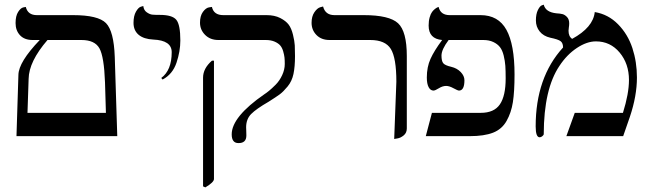

<svg xmlns="http://www.w3.org/2000/svg" viewBox="-20 -585 2804 825"><path d="M184.1 -413.1Q104 -320.3 103 -246.1L98.1 -100.1H435.1L431.2 -231Q427.2 -341.8 407.2 -377.4Q387.2 -413.1 330.1 -413.1ZM50.8 0 59.1 -263.2Q60.1 -318.4 150.9 -413.1H120.1Q85 -413.1 65.9 -433.6Q46.9 -454.1 46.9 -485.8Q46.9 -516.6 57.9 -533.7Q68.8 -550.8 80.1 -553.2L90.8 -555.2Q99.6 -520 138.2 -520H293.9Q401.9 -520 435.5 -485.6Q469.2 -451.2 473.1 -340.8L483.9 0Z M678.7 -243.2 672.9 -250Q717.8 -283.2 717.8 -360.8Q717.8 -411.6 638.7 -415Q597.7 -417 575.7 -435.5Q553.7 -454.1 553.7 -486.8Q553.7 -516.6 564.2 -534.9Q574.7 -553.2 585.4 -556.2L595.7 -559.1Q597.7 -541 610.8 -532Q624 -522.9 635 -522Q646 -521 667 -521Q720.2 -521 737.5 -500Q754.9 -479 754.9 -411.1Q754.9 -364.3 738.3 -315.2Q721.7 -266.1 678.7 -243.2Z M862.3 220.2 852.5 215.8V-251Q852.5 -291 890.6 -324.2H899.4V184.1Q899.4 198.2 862.3 220.2ZM1037.6 -38.1Q1037.6 -35.2 1038.1 -23.2Q1038.6 -11.2 1038.6 -2.9Q1038.6 30.3 1004.4 29.8Q975.6 29.8 975.6 -7.8Q975.6 -83 1116.2 -180.2Q1124 -185.1 1135.7 -194.6Q1147.5 -204.1 1164.3 -220.9Q1181.2 -237.8 1192.4 -262Q1203.6 -286.1 1203.6 -310.1Q1203.6 -327.1 1202.4 -338.1Q1201.2 -349.1 1196.8 -364.5Q1192.4 -379.9 1184.3 -389.4Q1176.3 -398.9 1160.4 -406Q1144.5 -413.1 1121.6 -413.1H918.5Q883.3 -413.1 861.3 -435.1Q839.4 -457 839.4 -487.8Q839.4 -516.6 851.8 -533.7Q864.3 -550.8 877.4 -553.2L890.6 -555.2Q898.4 -520 939.5 -520H1125.5Q1159.7 -520 1184.1 -507.6Q1208.5 -495.1 1220.5 -479Q1232.4 -462.9 1239 -435.5Q1245.6 -408.2 1246.6 -390.1Q1247.6 -372.1 1247.6 -344.2Q1247.6 -298.3 1241 -267.1Q1234.4 -235.8 1215.8 -213.4Q1197.3 -190.9 1182.4 -179.9Q1167.5 -168.9 1134.3 -147.9Q1081.1 -117.2 1059.3 -95.2Q1037.6 -73.2 1037.6 -38.1Z M1673.8 12.2 1683.1 -233.9Q1683.1 -335.9 1659.4 -374.5Q1635.7 -413.1 1570.8 -413.1H1396Q1360.8 -413.1 1339.8 -434.6Q1318.8 -456.1 1318.8 -486.8Q1318.8 -514.6 1330.8 -532.2Q1342.8 -549.8 1355.5 -553.7L1368.2 -557.1Q1377.9 -520 1417 -520H1543Q1652.8 -520 1690.4 -485.1Q1728 -450.2 1728 -344.2V-33.2Q1728 -14.2 1714.6 -3.2Q1701.2 7.8 1687.5 9.8Z M2152.8 -248Q2152.8 -280.3 2151.4 -301.8Q2149.9 -323.2 2144.3 -346.2Q2138.7 -369.1 2128.2 -382.6Q2117.7 -396 2099.6 -404.5Q2081.5 -413.1 2056.6 -413.1H1907.7Q1877 -372.1 1877 -346.2Q1877 -323.2 1884.3 -313.7Q1891.6 -304.2 1918.9 -297.9Q1943.8 -292 1959.7 -275.4Q1975.6 -258.8 1975.6 -240.2Q1975.6 -196.3 1952.6 -195.8Q1946.8 -195.8 1928.7 -205.8Q1910.6 -215.8 1897 -215.8Q1881.8 -215.8 1865.7 -205.8Q1849.6 -195.8 1842.8 -195.8Q1829.6 -195.8 1821.8 -210.4Q1814 -225.1 1814 -252Q1814 -296.9 1829.8 -332Q1845.7 -367.2 1879.9 -413.1Q1821.8 -418 1821.8 -475.1Q1821.8 -495.1 1826.2 -510.5Q1830.6 -525.9 1836.7 -533.9Q1842.8 -542 1849.4 -546.9Q1856 -551.8 1860.4 -553.7L1864.7 -555.2Q1872.6 -520 1912.6 -520H2044.9Q2121.1 -520 2156 -457Q2190.9 -394 2190.9 -265.1Q2190.9 -190.9 2183.8 -146Q2176.8 -101.1 2156.7 -65.4Q2136.7 -29.8 2098.6 -14.9Q2060.5 0 1998.5 0H1809.6L1835.9 -100.1H2045.9Q2103 -100.1 2127.9 -136.5Q2152.8 -172.9 2152.8 -248Z M2535.6 -533.2Q2593.8 -523.4 2635.7 -480.7Q2677.7 -438 2697.3 -378.4Q2716.8 -318.8 2716.8 -252Q2716.8 -172.9 2686.5 -83L2657.7 0H2413.6L2449.7 -100.1H2656.7Q2682.6 -183.1 2682.6 -241.2Q2682.6 -311 2642.6 -359.1Q2602.5 -407.2 2540.5 -407.2Q2501.5 -407.2 2458.5 -378.7Q2415.5 -350.1 2383.8 -301.8Q2316.9 -202.6 2316.4 -8.8Q2316.4 -4.9 2310.5 0Q2304.7 4.9 2298.8 4.9Q2281.7 4.9 2281.7 -42Q2281.7 -252 2399.4 -380.9Q2399.4 -399.9 2388.9 -408Q2378.4 -416 2344.7 -422.9Q2314.9 -429.7 2298.8 -450Q2282.7 -470.2 2282.7 -497.1Q2282.7 -524.9 2291.3 -542Q2299.8 -559.1 2308.1 -562L2316.4 -564.9Q2324.2 -532.7 2370.6 -527.8Q2386.7 -526.9 2396.7 -524.4Q2406.7 -522 2416.3 -512Q2425.8 -502 2425.8 -484.9Q2425.8 -476.1 2424.3 -467.5Q2422.9 -459 2422.9 -453.1Q2422.9 -428.2 2438.5 -418Q2528.8 -467.3 2535.6 -533.2Z"/></svg>

Font: Linux Libertine Capitals
Style: Small Caps
Weight: 400
Designer: Philipp H. Poll
Foundry: Philipp H. Poll
Version: Version 5.1.3